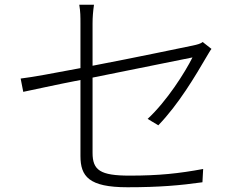

<svg xmlns="http://www.w3.org/2000/svg" viewBox="-20 -783 1040 809"><path d="M647 -255C733 -344 803 -463 851 -545C858 -556 864 -568 871 -577L834 -606C826 -599 811 -595 792 -591C752 -583 554 -541 370 -506V-684C370 -711 372 -734 376 -763H314C319 -734 319 -712 319 -684V-496C210 -475 110 -457 67 -452L78 -396C118 -404 210 -425 319 -446V-126C319 -40 354 6 517 6C653 6 740 -2 833 -15L836 -71C734 -52 649 -43 526 -43C402 -43 370 -66 370 -139V-456C565 -496 784 -539 791 -541C759 -477 683 -357 602 -282Z"/></svg>

Font: Spoqa Han Sans Neo Light
Style: Regular
Weight: 300
Designer: [Spoqa Han Sans Neo] Dong-huui Kim  Younghwa Kang  Yujin Lee  [Noto Sans] Ryoko NISHIZUKA  (kana & ideographs); Paul D. 
Foundry: Spoqa (http://www.spoqa-han-sans.com)
Version: Version 1.000